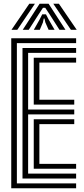

<svg xmlns="http://www.w3.org/2000/svg" viewBox="-20 -1004 448 1024"><path d="M40 0V-800H386V-774H70V-26H386V0ZM160 -104V-368H376V-342H190V-130H386V-104ZM100 -52V-748H386V-722H130V-420H376V-394H130V-78H386V-52ZM160 -446V-696H386V-670H190V-472H376V-446ZM41.2 -845 136.2 -984H166.2L72.2 -845ZM101.2 -845 191.2 -984H239.2L329.2 -845H297.2L245.5 -926L221.2 -962.5H209.2L185 -925.8L133.2 -845ZM160.2 -845 191.8 -900.8 205.2 -927.5H225.2L239 -900.8L271.2 -845H239.2L221.8 -884.5L217.2 -905.2H213.2L209 -884.5L192.2 -845ZM358.2 -845 264.2 -984H294.2L389.2 -845Z"/></svg>

Font: Big Shoulders Inline Display Thin Black
Style: Regular
Weight: 900
Version: Version 2.002